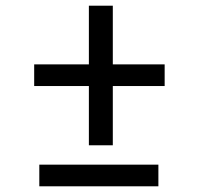

<svg xmlns="http://www.w3.org/2000/svg" viewBox="-20 -671 698 674"><path d="M376 -445H558V-369H376V-161H292V-369H100V-445H292V-651H376ZM118 -93H536V-17H118Z"/></svg>

Font: lipipragatuchhi
Style: Regular
Weight: 400
Designer: Abhinash Majhi
Version: Version 1.000